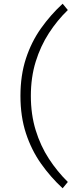

<svg xmlns="http://www.w3.org/2000/svg" viewBox="-20 -784 385 1033"><path d="M90 -268Q90 -379 119.5 -469Q149 -559 200.5 -631.5Q252 -704 317 -764L345 -730Q288 -675 243 -605.5Q198 -536 172 -452Q146 -368 146 -268Q146 -168 172 -83.5Q198 1 243 70Q288 139 345 195L317 229Q252 169 200.5 96Q149 23 119.5 -67Q90 -157 90 -268Z"/></svg>

Font: Radio Canada Light
Style: Regular
Weight: 300
Designer: Charles Daoud, Etienne Aubert Bonn, Alexandre Saumier Demers, Jacques Le Bailly
Foundry: Radio-Canada
Version: Version 2.104;gftools[0.9.28.dev5+ged2979d]